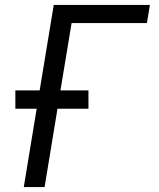

<svg xmlns="http://www.w3.org/2000/svg" viewBox="-20 -755 640 775"><path d="M76 0 128 -316H42V-390H140L197 -735H585L573 -662H269L224 -390H337V-316H212L160 0Z"/></svg>

Font: Iosevka Custom Oblique
Style: Regular
Weight: 400
Italic angle: -9°
Designer: Belleve Invis
Foundry: Belleve Invis
Version: Version 27.0.1